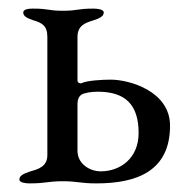

<svg xmlns="http://www.w3.org/2000/svg" viewBox="-20 -423 445 446"><path d="M375 -131C375 -211 281 -238 237 -238C218 -238 182 -236 170 -230C166 -228 160 -231 160 -236V-337C160 -364 178 -370 198 -376C209 -380 221 -384 221 -394C221 -402 204 -403 197 -403C159 -403 161 -398 126 -398C91 -398 95 -403 56 -403C48 -403 34 -402 34 -394C34 -384 46 -380 57 -376C77 -370 90 -364 90 -337V-63C90 -35 68 -30 48 -24C37 -20 25 -16 25 -6C25 2 42 3 49 3C87 3 91 -2 126 -2C161 -2 165 3 204 3C297 3 375 -25 375 -131ZM169 -203C175 -207 191 -210 207 -210C271 -210 302 -180 302 -114C302 -55 259 -25 214 -25C190 -25 160 -41 160 -73V-177C160 -182 159 -196 169 -203Z"/></svg>

Font: EB Garamond 12
Style: Regular
Weight: 400
Version: Version 0.016+